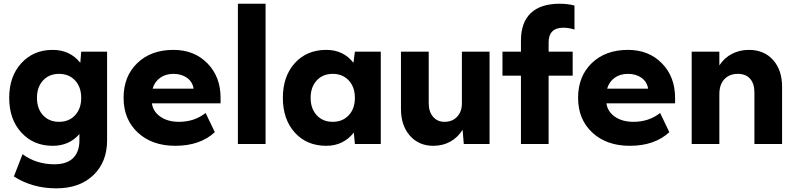

<svg xmlns="http://www.w3.org/2000/svg" viewBox="-20 -780 4306 1040"><path d="M285.2 240.2Q155.3 240.2 55.2 175.8L102.1 55.2Q176.3 109.9 274.9 109.9Q341.8 109.9 376 76.2Q410.2 42.5 410.2 -20V-54.2Q355.5 9.8 265.1 9.8Q161.6 9.8 95.7 -62Q29.8 -133.8 29.8 -250Q29.8 -366.2 95.7 -438Q161.6 -509.8 265.1 -509.8Q358.9 -509.8 415 -439.9L419.9 -500H560.1V-20Q560.1 97.7 485.6 168.9Q411.1 240.2 285.2 240.2ZM213.1 -155.8Q246.1 -120.1 299.8 -120.1Q353.5 -120.1 386.7 -155.8Q419.9 -191.4 419.9 -250Q419.9 -308.6 386.7 -344.2Q353.5 -379.9 299.8 -379.9Q246.1 -379.9 213.1 -344.2Q180.2 -308.6 180.2 -250Q180.2 -191.4 213.1 -155.8Z M919.4 -509.8Q1032.2 -509.8 1103.5 -437Q1174.8 -364.3 1174.8 -250V-220.2H802.7Q809.6 -174.8 849.4 -147.5Q889.2 -120.1 949.7 -120.1Q1032.7 -120.1 1093.8 -168L1143.6 -64Q1063.5 9.8 929.7 9.8Q803.7 9.8 726.6 -61.8Q649.4 -133.3 649.4 -250Q649.4 -366.7 723.6 -438.2Q797.9 -509.8 919.4 -509.8ZM806.6 -299.8H1028.8Q1022.5 -337.4 992.7 -358.6Q962.9 -379.9 919.4 -379.9Q877 -379.9 847.2 -358.4Q817.4 -336.9 806.6 -299.8Z M1268.6 -759.8H1418.5V0H1268.6Z M1902.3 0 1896.5 -62Q1839.8 9.8 1747.6 9.8Q1641.6 9.8 1576.9 -61.8Q1512.2 -133.3 1512.2 -250Q1512.2 -366.7 1576.9 -438.2Q1641.6 -509.8 1747.6 -509.8Q1839.8 -509.8 1894.5 -439.9L1902.3 -500H2042.5V0ZM1695.6 -155.8Q1728.5 -120.1 1782.2 -120.1Q1835.9 -120.1 1869.1 -155.8Q1902.3 -191.4 1902.3 -250Q1902.3 -308.6 1869.1 -344.2Q1835.9 -379.9 1782.2 -379.9Q1728.5 -379.9 1695.6 -344.2Q1662.6 -308.6 1662.6 -250Q1662.6 -191.4 1695.6 -155.8Z M2327.1 9.8Q2248.5 9.8 2200.2 -45.2Q2151.9 -100.1 2151.9 -189.9V-500H2302.2V-220.2Q2302.2 -175.3 2325.7 -147.7Q2349.1 -120.1 2387.2 -120.1Q2430.2 -120.1 2456.1 -147.7Q2481.9 -175.3 2481.9 -220.2V-500H2631.8V0H2492.2L2485.8 -77.1Q2460 -35.6 2419.2 -12.9Q2378.4 9.8 2327.1 9.8Z M2801.8 -560.1Q2801.8 -658.2 2855 -709Q2908.2 -759.8 3011.7 -759.8Q3055.7 -759.8 3091.8 -750V-620.1Q3060.1 -629.9 3031.7 -629.9Q2951.7 -629.9 2951.7 -549.8V-500H3082V-370.1H2951.7V0H2801.8V-370.1H2701.7V-500H2801.8Z M3381.3 -509.8Q3494.1 -509.8 3565.4 -437Q3636.7 -364.3 3636.7 -250V-220.2H3264.6Q3271.5 -174.8 3311.3 -147.5Q3351.1 -120.1 3411.6 -120.1Q3494.6 -120.1 3555.7 -168L3605.5 -64Q3525.4 9.8 3391.6 9.8Q3265.6 9.8 3188.5 -61.8Q3111.3 -133.3 3111.3 -250Q3111.3 -366.7 3185.5 -438.2Q3259.8 -509.8 3381.3 -509.8ZM3268.6 -299.8H3490.7Q3484.4 -337.4 3454.6 -358.6Q3424.8 -379.9 3381.3 -379.9Q3338.9 -379.9 3309.1 -358.4Q3279.3 -336.9 3268.6 -299.8Z M4066.4 -279.8Q4066.4 -326.2 4043.5 -353Q4020.5 -379.9 3976.6 -379.9Q3930.7 -379.9 3903.6 -350.8Q3876.5 -321.8 3876.5 -270V0H3726.6V-500H3876.5V-425.8Q3903.8 -467.3 3945.3 -488.5Q3986.8 -509.8 4036.6 -509.8Q4118.7 -509.8 4167.5 -455.1Q4216.3 -400.4 4216.3 -310.1V0H4066.4Z"/></svg>

Font: Gully
Style: Bold
Weight: 700
Designer: jaikishan Patel
Foundry: MagicType
Version: Version 1.000;Glyphs 3.2 (3242)